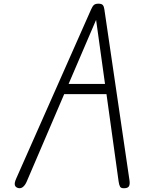

<svg xmlns="http://www.w3.org/2000/svg" viewBox="-20 -1024 820 1044"><path d="M79 -1.5Q64 -5.5 60.8 -17.5Q57.5 -29.5 68.5 -54L475 -972Q482.5 -989.5 490.5 -996.8Q498.5 -1004 515 -1004Q533 -1004 539.2 -996.2Q545.5 -988.5 547.5 -973L684 -44Q687 -24.5 682.2 -13.2Q677.5 -2 658.5 -0.5Q638.5 1 633 -8.8Q627.5 -18.5 625 -37L559 -512H329L124.5 -35Q117 -18 105.5 -8Q94 2 79 -1.5ZM353 -567.5H551L502.5 -916Z"/></svg>

Font: Edu SA Hand Cursive
Style: Regular
Weight: 400
Designer: Tina and Corey Anderson, Eben Sorkin, Mirko Velimirovic
Foundry: Google for Education
Version: Version 2.000